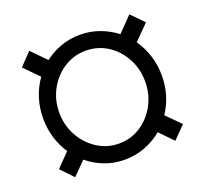

<svg xmlns="http://www.w3.org/2000/svg" viewBox="-110 -744 946 885"><g transform="rotate(-20 362.5 -301.5)"><path d="M360.4 9.8Q308.6 9.8 262.5 -7.6Q216.3 -24.9 178.7 -56.2L116.2 7.3L58.6 -53.2L122.6 -118.7Q97.7 -155.8 83.7 -201.2Q69.8 -246.6 69.8 -296.9Q69.8 -349.6 85 -396.5Q100.1 -443.4 127.4 -481.4L58.6 -552.2L116.2 -612.8L185.5 -542.5Q222.2 -570.8 266.6 -586.7Q311 -602.5 360.4 -602.5Q410.2 -602.5 455.3 -586.2Q500.5 -569.8 537.6 -541L607.4 -612.8L667 -552.2L595.2 -480Q622.1 -441.9 637 -395.5Q651.9 -349.1 651.9 -296.9Q651.9 -247.1 638.2 -202.1Q624.5 -157.2 599.6 -120.6L667 -53.2L607.4 7.3L544.4 -57.6Q506.3 -25.9 459.5 -8.1Q412.6 9.8 360.4 9.8ZM360.4 -69.3Q418.9 -69.3 466.6 -100.3Q514.2 -131.3 542.2 -183.1Q570.3 -234.9 570.3 -296.9Q570.3 -359.9 542.2 -411.6Q514.2 -463.4 466.6 -493.9Q418.9 -524.4 360.4 -524.4Q302.2 -524.4 254.2 -493.9Q206.1 -463.4 177.5 -411.6Q148.9 -359.9 148.9 -296.9Q148.9 -234.9 177.5 -183.1Q206.1 -131.3 254.2 -100.3Q302.2 -69.3 360.4 -69.3Z"/></g></svg>

Font: Inter
Style: Regular
Weight: 400
Designer: Rasmus Andersson
Foundry: rsms
Version: Version 4.001;git-9221beed3